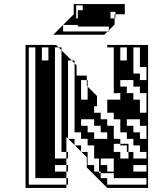

<svg xmlns="http://www.w3.org/2000/svg" viewBox="-20 -920 780 940"><path d="M217 -624V-688H185V-624ZM601 -624V-688H569V-624ZM697 -528V-592H665V-688H633V-560H665V-528ZM697 -368V-464H665V-496H633V-528H569V-496H601V-464H633V-432H665V-368ZM697 -240V-304H665V-336H601V-304H633V-272H665V-240ZM441 -336H377V-304H409V-272H441V-240H505V-272H473V-304H441ZM105 0V-700H255L267 -688H281V-674L331 -624H345V-610L355 -600V-550H405V-528H409V-496L405 -500V-528H377V-432H409V-496L455 -450V-400H441V-368H473V-336H505V-304H537V-240H569V-216H609V-208H633V-240H601V-272H569V-336H537V-368H505V-432H569V-464H537V-688H505V-700H705V0H505L405 -100V-150L379 -176H377V-178L347 -208H345V-210L315 -240H313V-242L305 -250V-176H313V-144H305V-176H281V-674L267 -688H249V-144H305V-112H313V-80H305V-112H249V-80H305V-48H313V-16H305V-48H153V-688H121V-16H305V0ZM697 -144V-176H665V-208H609V-176H633V-144ZM697 -80V-112H633V-80ZM697 -16V-48H537V-72H473V-80H465V-112H505V-80H537V-144H473V-112H465V-144H441V-208H409V-240H377V-272H345V-610L331 -624H313V-242L315 -240H345V-210L347 -208H377V-178L379 -176H409V-112H441V-80H465V-72H473V-48H505V-16ZM569 -208V-216H537V-176H569V-144H609V-176H601V-208ZM385 -894H353V-830H361V-870H385ZM241 -750 341 -850V-900H591V-850H545V-830H541V-850H545V-862H521V-830H541V-800L513 -772V-766H507L513 -772V-790H361V-798H289V-766H507L491 -750Z"/></svg>

Font: Rubik Broken Fax
Style: Regular
Weight: 400
Designer: Hubert and Fischer, NaN
Foundry: Hubert and Fischer, NaN
Version: Version 2.201